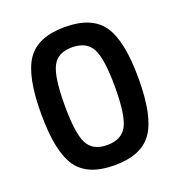

<svg xmlns="http://www.w3.org/2000/svg" viewBox="-129 -813 876 935"><g transform="rotate(-20 308.5 -345.0)"><path d="M112 -621.5Q168 -703 308 -703Q448 -703 504.5 -621.5Q561 -540 561 -345Q561 -150 504.5 -68.5Q448 13 308 13Q168 13 112 -68.5Q56 -150 56 -345Q56 -540 112 -621.5ZM307 -598Q233 -598 205.5 -544Q178 -490 178 -345Q178 -200 205.5 -146Q233 -92 307 -92Q383 -92 411 -146Q439 -200 439 -345Q439 -490 411 -544Q383 -598 307 -598Z"/></g></svg>

Font: Exo 2.0 Semi Bold
Style: Regular
Weight: 600
Designer: Natanael Gama
Version: Version 1.001;PS 001.001;hotconv 1.0.70;makeotf.lib2.5.58329